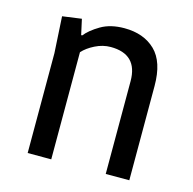

<svg xmlns="http://www.w3.org/2000/svg" viewBox="-85 -623 712 708"><g transform="rotate(15 271.5 -268.5)"><path d="M306 -537Q380 -537 424 -494.5Q468 -452 468 -360V0H378V-354Q378 -457 275 -457Q245 -457 216 -442.5Q187 -428 170 -409V0H80V-381L72 -520L145 -530L158 -471H162Q180 -494 216.5 -515.5Q253 -537 306 -537Z"/></g></svg>

Font: Magra
Style: Regular
Weight: 400
Designer: Viviana Monsalve
Foundry: Viviana Monsalve
Version: Version 1.001